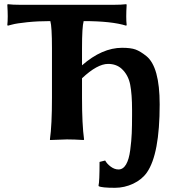

<svg xmlns="http://www.w3.org/2000/svg" viewBox="-20 -668 870 920"><path d="M684.1 158.2Q660.2 192.4 618.2 212.2Q576.2 231.9 530.8 231.9Q466.8 231.9 453.1 224.1L452.1 221.2Q457 203.1 457 107.9L483.9 101.1Q492.7 117.2 510.7 130.6Q528.8 144 547.9 144Q569.8 144 584 120.1Q598.1 96.2 604 51Q609.9 5.9 611.3 -29.5Q612.8 -64.9 612.8 -116.2V-142.1Q612.8 -215.8 603.8 -262.5Q594.7 -309.1 563 -338.4Q537.1 -361.8 498 -361.8Q446.3 -361.8 373 -293V-200.2Q373 -71.3 382.8 0L380.9 2.9Q335 0 300.8 0L220.2 2.9L219.2 0Q229 -67.9 229 -200.2V-436Q229 -540 221.2 -566.9Q161.1 -566.9 110.1 -561.5Q59.1 -556.2 38.1 -550.3L17.1 -544.9L15.1 -548.8Q19 -582 15.1 -645L17.1 -647.9Q41 -645 77.1 -645H524.9Q561 -645 585 -647.9L586.9 -645Q583 -582 586.9 -548.8L585 -544.9Q515.1 -566.9 380.9 -566.9Q373 -540 373 -436V-355Q469.2 -439 564.9 -439Q606.9 -439 629.6 -430.7Q652.3 -422.4 681.2 -399.4Q745.1 -347.7 745.1 -168Q745.1 70.3 684.1 158.2Z"/></svg>

Font: Linux Biolinum
Style: Bold
Weight: 700
Designer: Philipp H. Poll
Foundry: Philipp H. Poll
Version: Version 1.3.2 ; ttfautohint (v0.9)